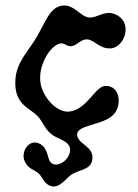

<svg xmlns="http://www.w3.org/2000/svg" viewBox="-20 -492 503 702"><path d="M36 -195C33 -109 88 -98 117 -68C138 -46 143 -18 174 3C198 19 248 27 234 70C224 100 189 119 169 105C151 93 159 51 126 34C86 13 55 63 70 97C84 128 106 127 123 144C138 159 141 182 169 189C199 196 222 159 242 146C270 127 318 130 318 84C318 43 272 37 263 7C250 -38 359 -31 397 -75C426 -109 419 -177 368 -178C328 -180 300 -91 233 -84C186 -80 141 -135 130 -179C115 -241 155 -313 191 -330C214 -341 219 -323 238 -323C260 -323 274 -349 298 -348C325 -347 342 -314 383 -315C436 -316 472 -416 395 -442C361 -453 337 -427 307 -428C275 -429 249 -480 205 -471C162 -463 148 -415 116 -360C83 -302 38 -265 36 -195Z"/></svg>

Font: PicNic
Style: Regular
Weight: 400
Designer: Mariel Nils
Foundry: Velvetyne Type Foundry
Version: Version 2.000;Glyphs 3.2.3 (3260)